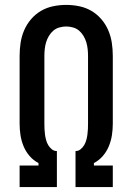

<svg xmlns="http://www.w3.org/2000/svg" viewBox="-20 -763 540 783"><path d="M60 0V-88H137V-98Q116 -109 100.5 -127Q85 -145 76 -167Q67 -189 63.5 -212Q60 -235 60 -259V-535Q60 -562 64 -588.5Q68 -615 78.5 -639.5Q89 -664 106.5 -684.5Q124 -705 147 -718.5Q170 -732 196.5 -737.5Q223 -743 250 -743Q277 -743 303.5 -737.5Q330 -732 353 -718.5Q376 -705 393.5 -684.5Q411 -664 421.5 -639.5Q432 -615 436 -588.5Q440 -562 440 -535V-259Q440 -235 436.5 -212Q433 -189 424 -167Q415 -145 399.5 -127Q384 -109 363 -98V-88H440V0H288V-147H289Q300 -147 309 -154.5Q318 -162 323.5 -171.5Q329 -181 332 -192Q335 -203 336.5 -214Q338 -225 338.5 -236.5Q339 -248 339 -259V-535Q339 -549 337.5 -563Q336 -577 332 -590.5Q328 -604 320.5 -616.5Q313 -629 302.5 -638Q292 -647 278 -651Q264 -655 250 -655Q236 -655 222 -651Q208 -647 197.5 -638Q187 -629 179.5 -616.5Q172 -604 168 -590.5Q164 -577 162.5 -563Q161 -549 161 -535V-259Q161 -248 161.5 -236.5Q162 -225 163.5 -214Q165 -203 168 -192Q171 -181 176.5 -171.5Q182 -162 191 -154.5Q200 -147 211 -147H212V0Z"/></svg>

Font: Iosevka Term Semibold
Style: Regular
Weight: 600
Monospace: yes
Designer: Belleve Invis
Foundry: Belleve Invis
Version: Version 31.4.0